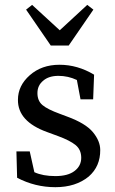

<svg xmlns="http://www.w3.org/2000/svg" viewBox="-20 -759 475 794"><path d="M288.1 -51.8Q315.9 -72.8 315.9 -106.4Q315.9 -140.1 292.5 -159.2Q269 -178.2 221.2 -195.8L174.8 -212.9Q53.2 -256.8 54.2 -346.2Q54.2 -404.8 103 -447.8Q151.9 -491.2 226.1 -491.2Q300.8 -491.2 369.1 -450.2L365.2 -348.1H313L297.9 -428.2Q261.7 -445.3 221.7 -445.3Q181.6 -445.3 158.7 -425.3Q134.8 -405.8 134.8 -374Q134.8 -342.3 155.3 -324.7Q175.8 -307.1 228 -288.1L257.8 -276.9Q334 -249 364.3 -212.4Q394.5 -175.8 394.5 -138.7Q395 -70.8 346.7 -28.8Q293 15.1 209 15.1Q125 15.1 50.8 -23.9L47.9 -132.8H103L122.1 -46.9Q157.2 -30.8 209 -30.8Q260.7 -30.8 288.1 -51.8ZM366.2 -719.2 264.2 -570.8H189.9L87.9 -719.2L112.8 -738.8L227.1 -633.8L340.8 -738.8Z"/></svg>

Font: SourceSerifPro-Regular
Style: Regular
Weight: 400
Designer: Frank Grießhammer
Foundry: Adobe Systems Incorporated
Version: Version 1.014;PS Version 1.0;hotconv 1.0.73;makeotf.lib2.5.5